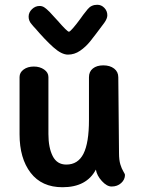

<svg xmlns="http://www.w3.org/2000/svg" viewBox="-20 -784 604 805"><path d="M504 -51Q504 -31 488 -16.5Q472 -2 448 -2Q428 -2 407 -25Q386 -48 382 -73Q343 1 242 1Q155 1 108.5 -59.5Q62 -120 62 -221V-461Q62 -480 79 -492.5Q96 -505 122 -505Q147 -505 165 -492.5Q183 -480 183 -461V-222Q183 -165 201 -129.5Q219 -94 258 -94Q307 -94 330 -139.5Q353 -185 353 -281V-460Q353 -484 369.5 -497Q386 -510 413 -510Q441 -510 458.5 -496.5Q476 -483 476 -460L479 -142Q479 -113 484.5 -95Q490 -77 497 -65.5Q504 -54 504 -51ZM430 -720Q430 -706 417 -688Q377 -634 358 -610.5Q339 -587 315.5 -571Q292 -555 265 -555Q238 -555 203.5 -586Q169 -617 128 -665Q121 -672 113 -682Q100 -696 100 -714Q100 -732 114 -745.5Q128 -759 146 -759Q157 -759 166 -753Q175 -747 188 -734Q196 -726 204 -716.5Q212 -707 222 -697Q262 -651 269 -651Q273 -651 286.5 -666.5Q300 -682 316 -704Q326 -719 348 -746Q363 -764 388 -764Q405 -764 417.5 -751Q430 -738 430 -720Z"/></svg>

Font: Mali SemiBold
Style: Regular
Weight: 600
Designer: Kitiyaporn Chalermlarp | Katatrad Aksorn Co.,Ltd.
Foundry: Cadson Demak Co.,Ltd.
Version: Version 1.000; ttfautohint (v1.6)